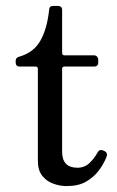

<svg xmlns="http://www.w3.org/2000/svg" viewBox="-20 -617 396 649"><path d="M205 12Q183 12 160.5 4Q138 -4 123 -22.5Q108 -41 108 -74V-384Q108 -392 100 -392H47Q33 -392 33 -406V-412Q33 -423 47 -426Q94 -440 116.5 -479.5Q139 -519 146 -583Q146 -597 160 -597H175Q190 -597 190 -583V-438Q190 -430 198 -430H298Q304 -430 308 -425.5Q312 -421 312 -416V-406Q312 -392 298 -392H198Q190 -392 190 -384V-104Q190 -50 242 -50Q266 -50 283 -66.5Q300 -83 310 -102Q315 -110 321 -110Q327 -110 334 -106Q346 -99 339 -84Q330 -62 313.5 -40Q297 -18 271 -3Q245 12 205 12Z"/></svg>

Font: TsukuhouMincho
Style: Regular
Weight: 400
Designer: Iose
Foundry: Typographish
Version: Version 1.001; ttfautohint (v1.8.3)